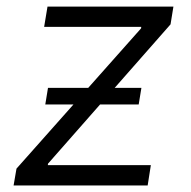

<svg xmlns="http://www.w3.org/2000/svg" viewBox="-20 -566 582 586"><path d="M21.5 0 30.3 -51.3 410.6 -479.5 411.1 -483.9H114.7L125 -545.9H509.3L500.5 -491.7L126.5 -66.4L126 -62H440.4L430.7 0ZM118.2 -247.1 126.5 -297.9H411.6L403.3 -247.1Z"/></svg>

Font: Inter Light
Style: Italic
Weight: 300
Italic angle: -9.3988°
Designer: Rasmus Andersson
Foundry: rsms
Version: Version 4.001;git-66647c0bb